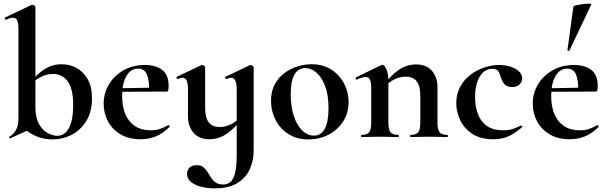

<svg xmlns="http://www.w3.org/2000/svg" viewBox="-20 -751 3325 1052"><path d="M268 13Q225 13 184 -2.5Q143 -18 110 -48L174 -165Q174 -106 194 -71Q214 -36 242 -21.5Q270 -7 292 -7Q336 -7 358.5 -51Q381 -95 381 -174Q381 -264 351 -305Q321 -346 271 -346Q240 -346 212 -333Q184 -320 161 -302L152 -310Q173 -331 196.5 -351.5Q220 -372 250 -385.5Q280 -399 318 -399Q362 -399 399.5 -378.5Q437 -358 460.5 -317Q484 -276 484 -213Q484 -138 452.5 -87.5Q421 -37 372 -12Q323 13 268 13ZM36 7Q32 8 30 3.5Q28 -1 32 -2Q55 -16 68 -39.5Q81 -63 81 -103V-589Q81 -623 74.5 -638.5Q68 -654 51 -654Q38 -654 14 -643Q10 -642 7.5 -648Q5 -654 7 -655L153 -724Q156 -725 158 -725Q163 -725 168.5 -720.5Q174 -716 174 -712V-56Z M751 12Q686 12 640.5 -15Q595 -42 571.5 -86.5Q548 -131 548 -182Q548 -241 577 -289Q606 -337 657 -366Q708 -395 774 -395Q833 -395 868.5 -368Q904 -341 904 -280Q904 -267 902 -258Q900 -249 893 -249H797Q799 -306 786 -340.5Q773 -375 736 -375Q696 -375 672.5 -334Q649 -293 649 -225Q649 -167 667 -125Q685 -83 720 -60Q755 -37 806 -37Q836 -37 856.5 -44.5Q877 -52 902 -65Q904 -67 907.5 -63Q911 -59 909 -56Q872 -19 833.5 -3.5Q795 12 751 12ZM614 -248 613 -267 832 -271V-249Z M1104 -382V-161Q1104 -107 1123.5 -81Q1143 -55 1185 -55Q1215 -55 1246.5 -70.5Q1278 -86 1297 -111L1302 -99Q1268 -50 1223.5 -19Q1179 12 1127 12Q1072 12 1041 -23Q1010 -58 1010 -113V-260Q1010 -293 1003 -309Q996 -325 980 -325Q968 -325 954 -318Q950 -317 948 -323Q946 -329 948 -330L1083 -394Q1085 -395 1087 -395Q1092 -395 1098 -390.5Q1104 -386 1104 -382ZM1370 -382V70Q1370 131 1347.5 178.5Q1325 226 1278 253.5Q1231 281 1156 281Q1117 281 1082.5 272.5Q1048 264 1026.5 246Q1005 228 1005 201Q1005 180 1019 167Q1033 154 1057 154Q1080 154 1093.5 164.5Q1107 175 1117 191Q1127 207 1137 223Q1147 239 1162.5 249.5Q1178 260 1203 260Q1224 260 1240.5 248Q1257 236 1267 200Q1277 164 1277 94V-260Q1277 -293 1269.5 -309Q1262 -325 1246 -325Q1235 -325 1221 -318Q1217 -317 1214.5 -323Q1212 -329 1215 -330L1349 -394Q1352 -395 1354 -395Q1359 -395 1364.5 -390.5Q1370 -386 1370 -382Z M1670 13Q1607 13 1561 -16Q1515 -45 1490 -93.5Q1465 -142 1465 -198Q1465 -250 1485 -288Q1505 -326 1538 -350.5Q1571 -375 1610 -387Q1649 -399 1687 -399Q1751 -399 1796.5 -369Q1842 -339 1866 -292Q1890 -245 1890 -192Q1890 -131 1859.5 -84.5Q1829 -38 1779 -12.5Q1729 13 1670 13ZM1700 -8Q1740 -8 1760 -47Q1780 -86 1780 -157Q1780 -230 1761.5 -279Q1743 -328 1714 -353Q1685 -378 1653 -378Q1614 -378 1593.5 -343Q1573 -308 1573 -235Q1573 -167 1590 -115.5Q1607 -64 1636 -36Q1665 -8 1700 -8Z M2230 0Q2227 0 2227 -6Q2227 -12 2230 -12Q2261 -12 2272 -26.5Q2283 -41 2283 -81V-225Q2283 -279 2263.5 -305Q2244 -331 2202 -331Q2172 -331 2140.5 -316Q2109 -301 2090 -275L2085 -287Q2120 -337 2164 -367.5Q2208 -398 2260 -398Q2316 -398 2346.5 -363Q2377 -328 2377 -273V-81Q2377 -41 2388.5 -26.5Q2400 -12 2431 -12Q2434 -12 2434 -6Q2434 0 2431 0Q2411 0 2385 -1Q2359 -2 2330 -2Q2302 -2 2276 -1Q2250 0 2230 0ZM1961 0Q1958 0 1958 -6Q1958 -12 1961 -12Q1992 -12 2003 -26.5Q2014 -41 2014 -81V-269Q2014 -300 2007 -314.5Q2000 -329 1983 -329Q1974 -329 1962 -325.5Q1950 -322 1935 -315Q1931 -313 1929 -319Q1927 -325 1929 -326L2068 -394Q2074 -396 2075 -396Q2086 -396 2097 -372Q2108 -348 2108 -303V-81Q2108 -41 2119.5 -26.5Q2131 -12 2162 -12Q2165 -12 2165 -6Q2165 0 2162 0Q2142 0 2116 -1Q2090 -2 2061 -2Q2033 -2 2007 -1Q1981 0 1961 0Z M2682 12Q2613 12 2568 -17.5Q2523 -47 2501.5 -93Q2480 -139 2480 -186Q2480 -236 2501 -275Q2522 -314 2556.5 -340.5Q2591 -367 2633 -381Q2675 -395 2716 -395Q2745 -395 2774 -386.5Q2803 -378 2822 -361.5Q2841 -345 2841 -320Q2841 -303 2827 -288.5Q2813 -274 2786 -274Q2761 -274 2747 -287Q2733 -300 2725 -325Q2718 -349 2709.5 -361.5Q2701 -374 2677 -374Q2634 -374 2608.5 -331Q2583 -288 2583 -219Q2583 -169 2598 -127.5Q2613 -86 2647 -61.5Q2681 -37 2738 -37Q2768 -37 2788.5 -44Q2809 -51 2834 -63Q2836 -65 2839.5 -61Q2843 -57 2841 -55Q2806 -23 2769 -5.5Q2732 12 2682 12Z M3102 12Q3037 12 2991.5 -15Q2946 -42 2922.5 -86.5Q2899 -131 2899 -182Q2899 -241 2928 -289Q2957 -337 3008 -366Q3059 -395 3125 -395Q3184 -395 3219.5 -368Q3255 -341 3255 -280Q3255 -267 3253 -258Q3251 -249 3244 -249H3148Q3150 -306 3137 -340.5Q3124 -375 3087 -375Q3047 -375 3023.5 -334Q3000 -293 3000 -225Q3000 -167 3018 -125Q3036 -83 3071 -60Q3106 -37 3157 -37Q3187 -37 3207.5 -44.5Q3228 -52 3253 -65Q3255 -67 3258.5 -63Q3262 -59 3260 -56Q3223 -19 3184.5 -3.5Q3146 12 3102 12ZM2965 -248 2964 -267 3183 -271V-249ZM3100 -474Q3099 -471 3093.5 -472.5Q3088 -474 3089 -476L3122 -716Q3124 -719 3139.5 -722.5Q3155 -726 3174.5 -728.5Q3194 -731 3208 -731Q3222 -731 3220 -727Z"/></svg>

Font: Cormorant Infant Light
Style: Bold
Weight: 700
Version: Version 4.001